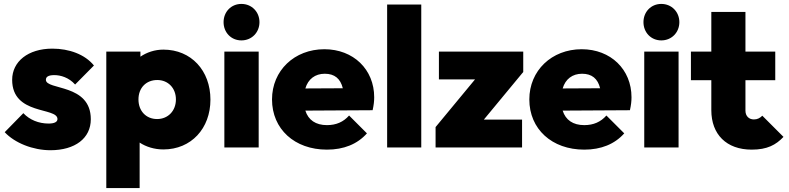

<svg xmlns="http://www.w3.org/2000/svg" viewBox="-20 -752 4023 979"><path d="M237 14C363 14 443 -47 443 -144C443 -327 214 -291 214 -345C214 -360 226 -369 257 -369C289 -369 331 -357 363 -321L459 -418C413 -475 332 -504 247 -504C123 -504 42 -438 42 -345C42 -163 273 -207 273 -145C273 -130 257 -122 228 -122C177 -122 131 -141 99 -175L4 -78C55 -23 148 14 237 14Z M813 10C955 10 1053 -97 1053 -244C1053 -392 955 -499 813 -499C769 -499 728 -485 696 -463V-489H522V207H692V-25C725 -3 768 10 813 10ZM686 -245C686 -304 725 -344 782 -344C837 -344 877 -303 877 -245C877 -187 837 -145 781 -145C725 -145 686 -186 686 -245Z M1124 0H1299V-489H1124ZM1120 -639C1120 -587 1158 -546 1211 -546C1264 -546 1303 -587 1303 -639C1303 -691 1264 -732 1211 -732C1158 -732 1120 -691 1120 -639Z M1647 11C1733 11 1802 -17 1851 -72L1760 -163C1731 -130 1694 -114 1647 -114C1590 -114 1552 -140 1537 -188L1880 -190C1886 -217 1888 -237 1888 -256C1888 -398 1782 -501 1634 -501C1481 -501 1367 -392 1367 -245C1367 -94 1482 11 1647 11ZM1537 -301C1551 -349 1587 -376 1636 -376C1686 -376 1716 -351 1728 -302Z M1954 0H2128V-729H1954Z M2201 -104V0H2642V-142H2447L2648 -385V-489H2218V-347H2402Z M2959 11C3045 11 3114 -17 3163 -72L3072 -163C3043 -130 3006 -114 2959 -114C2902 -114 2864 -140 2849 -188L3192 -190C3198 -217 3200 -237 3200 -256C3200 -398 3094 -501 2946 -501C2793 -501 2679 -392 2679 -245C2679 -94 2794 11 2959 11ZM2849 -301C2863 -349 2899 -376 2948 -376C2998 -376 3028 -351 3040 -302Z M3265 0H3440V-489H3265ZM3261 -639C3261 -587 3299 -546 3352 -546C3405 -546 3444 -587 3444 -639C3444 -691 3405 -732 3352 -732C3299 -732 3261 -691 3261 -639Z M3813 11C3892 11 3936 -13 3975 -54L3867 -162C3855 -150 3842 -143 3824 -143C3800 -143 3781 -159 3781 -188V-343H3933V-489H3781V-691H3607V-489H3503V-343H3607V-190C3607 -67 3684 11 3813 11Z"/></svg>

Font: MV Cash ExtraBold
Style: Regular
Weight: 800
Designer: Rodrigo Fuenzalida
Foundry: fragTYPE
Version: Version 1.100;Glyphs 3.1.2 (3151)